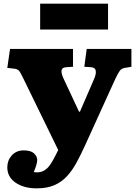

<svg xmlns="http://www.w3.org/2000/svg" viewBox="-20 -797 745 1052"><path d="M181 235Q111 235 65.5 204Q20 173 20 120Q20 82 44.5 54.5Q69 27 110 27Q149 27 166.5 43.5Q184 60 184 80Q184 91 178.5 109Q173 127 165 146Q197 151 219 139Q241 127 257 102.5Q273 78 287 49L299 25L104 -375Q91 -402 83 -410.5Q75 -419 56 -421L20 -425L35 -529H380V-431L346 -429Q321 -428 317.5 -413Q314 -398 327 -369L413 -185H418L495 -363Q508 -392 504.5 -410Q501 -428 477 -429L442 -431L455 -529H700V-431L664 -425Q646 -422 636.5 -409.5Q627 -397 611 -363L445 2Q422 52 399 94.5Q376 137 347 168.5Q318 200 278 217.5Q238 235 181 235ZM200 -635V-777H572V-635Z"/></svg>

Font: Literata Variable Black
Style: Regular
Weight: 900
Designer: Latin by Veronika Burian and Jose Scaglione. Greek by Irene Vlachou. Cyrillic by Vera Evstafieva.
Foundry: TypeTogether
Version: Version 3.021